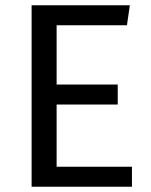

<svg xmlns="http://www.w3.org/2000/svg" viewBox="-20 -709 575 729"><path d="M100 0H481V-76H195V-312H427V-388H195V-613H462L473 -689H100Z"/></svg>

Font: FiraGO Unicode
Style: Regular
Weight: 400
Designer: bBox Type
Foundry: bBox Type GmbH
Version: Version 1.001;PS 001.001;hotconv 1.0.88;makeotf.lib2.5.64775